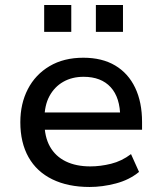

<svg xmlns="http://www.w3.org/2000/svg" viewBox="-20 -736 645 765"><path d="M337 9Q251 9 188.5 -21.5Q126 -52 93.5 -110Q61 -168 61 -249Q61 -323 91 -381Q121 -439 177.5 -472.5Q234 -506 312 -506Q387 -506 439 -475Q491 -444 518.5 -386.5Q546 -329 546 -250V-219H137V-288H478L459 -268Q459 -347 421 -388.5Q383 -430 313 -430Q267 -430 232 -410Q197 -390 177 -353Q157 -316 157 -262V-250Q157 -191 179 -152Q201 -113 242 -93Q283 -73 340 -73Q380 -73 422.5 -83.5Q465 -94 502 -122L534 -51Q495 -19 441.5 -5Q388 9 337 9ZM362 -609V-716H470V-609ZM156 -609V-716H264V-609Z"/></svg>

Font: Nunito Sans 12pt ExtraLight 7pt Medium
Style: Regular
Weight: 500
Version: Version 3.101;gftools[0.9.27]